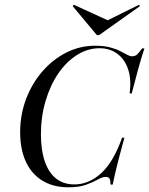

<svg xmlns="http://www.w3.org/2000/svg" viewBox="-20 -774 625 805"><path d="M266.9 11.3Q204 11.3 158.5 -16.1Q112.9 -43.5 88.7 -95.6Q64.5 -147.6 64.5 -219.4Q64.5 -293.5 89.5 -359.3Q114.5 -425 158.1 -475Q201.6 -525 258.1 -553.6Q314.5 -582.3 379 -582.3Q414.5 -582.3 439.9 -575.8Q465.3 -569.4 483.1 -560.1Q500.8 -550.8 512.9 -544.4Q525 -537.9 533.9 -537.9Q546.8 -537.9 555.2 -546Q563.7 -554 575.8 -571H585.5Q571.8 -529.8 558.9 -482.7Q546 -435.5 532.3 -382.3H523.4Q531.5 -441.9 516.9 -484.3Q502.4 -526.6 471 -549.2Q439.5 -571.8 397.6 -571.8Q347.6 -571.8 302.8 -543.5Q258.1 -515.3 224.2 -465.7Q190.3 -416.1 171 -350.4Q151.6 -284.7 151.6 -210.5Q151.6 -143.5 168.1 -96.4Q184.7 -49.2 215.7 -25Q246.8 -0.8 291.9 -0.8Q352.4 -0.8 404 -47.6Q455.6 -94.4 491.9 -196.8H501.6Q487.1 -144.4 477.8 -108.1Q468.5 -71.8 462.5 -46Q456.5 -20.2 452.4 0H443.5Q443.5 -16.9 439.5 -24.6Q435.5 -32.3 422.6 -32.3Q409.7 -32.3 390.3 -21.4Q371 -10.5 341.5 0.4Q312.1 11.3 266.9 11.3ZM562.9 -754 566.9 -748.4 395.2 -626.6H386.3L284.7 -748.4L289.5 -754L444.4 -683.1L408.1 -677.4Z"/></svg>

Font: Playfair 144pt SemiCondensed
Style: Italic
Weight: 400
Width: 4
Italic angle: -15.6°
Designer: Claus Eggers Sørensen
Foundry: Claus Eggers Sørensen
Version: Version 2.203